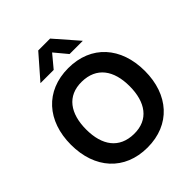

<svg xmlns="http://www.w3.org/2000/svg" viewBox="-262 -1113 1282 1282"><g transform="rotate(-45 379.0 -472.5)"><path d="M302 -795 377 -885 452 -795H577L433 -960H321L177 -795ZM379 15C595 15 728 -136 728 -360C728 -584 595 -735 379 -735C163 -735 30 -584 30 -360C30 -136 163 15 379 15ZM379 -113C242 -115 174 -210 174 -360C174 -510 242 -609 379 -607C516 -605 584 -510 584 -360C584 -210 516 -111 379 -113Z"/></g></svg>

Font: Manrope ExtraBold
Style: Regular
Weight: 800
Designer: Mikhail Sharanda
Foundry: Mikhail Sharanda
Version: Version 4.505